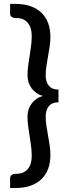

<svg xmlns="http://www.w3.org/2000/svg" viewBox="-20 -790 344 960"><path d="M272.5 -278.5Q240 -278.5 224.2 -259Q208.5 -239.5 208.5 -208Q208.5 -184 212.2 -160Q216 -136 220.2 -112Q224.5 -88 228.2 -63.8Q232 -39.5 232 -14.5Q232 22 221.2 52.2Q210.5 82.5 188.8 104.2Q167 126 134.2 138Q101.5 150 57.5 150H30.5V101.5Q30.5 90 39 84.5Q47.5 79 54 79H61.5Q98 79 118.2 55.8Q138.5 32.5 138.5 -8Q138.5 -35.5 135.2 -61Q132 -86.5 128 -111Q124 -135.5 120.8 -159.2Q117.5 -183 117.5 -207Q117.5 -244.5 138.5 -272.5Q159.5 -300.5 194.5 -310.5Q177 -315 162.8 -324.8Q148.5 -334.5 138.5 -348Q128.5 -361.5 123 -378.2Q117.5 -395 117.5 -413.5Q117.5 -437.5 120.8 -461.2Q124 -485 128 -509.5Q132 -534 135.2 -559.2Q138.5 -584.5 138.5 -612.5Q138.5 -653 118.2 -676.5Q98 -700 61.5 -700H54Q47.5 -700 39 -705.2Q30.5 -710.5 30.5 -722V-770.5H57.5Q101.5 -770.5 134.2 -758.5Q167 -746.5 188.8 -724.8Q210.5 -703 221.2 -672.8Q232 -642.5 232 -606Q232 -581 228.2 -556.8Q224.5 -532.5 220.2 -508.5Q216 -484.5 212.2 -460.5Q208.5 -436.5 208.5 -412.5Q208.5 -381 224.2 -361.5Q240 -342 272.5 -342Z"/></svg>

Font: Lato 2
Style: Regular
Weight: 600
Designer: Lukasz Dziedzic with Adam Twardoch and Botio Nikoltchev
Foundry: tyPoland Lukasz Dziedzic
Version: Version 2.015; 2015-08-06; http://www.latofonts.com/